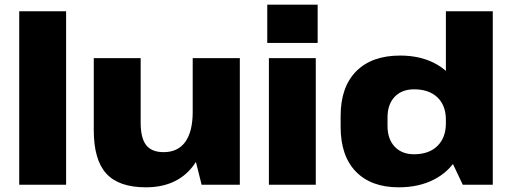

<svg xmlns="http://www.w3.org/2000/svg" viewBox="-20 -788 2184 819"><path d="M262 -740V0H62V-740Z M580 -265Q580 -199 603.5 -169Q627 -139 678 -139Q739 -139 770.5 -183Q802 -227 802 -311L870 -400V-328Q870 -164 801 -76.5Q732 11 602 11Q487 11 433.5 -47.5Q380 -106 380 -233V-540H580ZM1003 0H840L802 -152V-540H1003Z M1327 -540V0H1127V-540ZM1335 -768V-605H1120V-768Z M1681 11Q1563 11 1498 -56Q1433 -123 1433 -247V-293Q1433 -417 1499.5 -484Q1566 -551 1687 -551Q1770 -551 1832.5 -519Q1895 -487 1929.5 -428Q1964 -369 1964 -288V-254Q1964 -173 1929 -113.5Q1894 -54 1830 -21.5Q1766 11 1681 11ZM1746 -130Q1810 -130 1846 -165.5Q1882 -201 1882 -262V-277Q1882 -338 1846 -372.5Q1810 -407 1746 -407Q1694 -407 1663.5 -375Q1633 -343 1633 -287V-251Q1633 -195 1663.5 -162.5Q1694 -130 1746 -130ZM1882 -152V-740H2082V0H1954Z"/></svg>

Font: Pathway Extreme 28pt ExtraBold
Style: Regular
Weight: 800
Designer: Eduardo Rodriguez Tunni
Foundry: Eduardo Rodriguez Tunni
Version: Version 1.001;gftools[0.9.26]